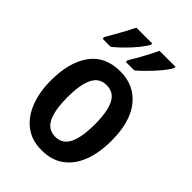

<svg xmlns="http://www.w3.org/2000/svg" viewBox="-227 -862 969 969"><g transform="rotate(45 257.0 -378.0)"><path d="M473 -273Q473 -190 449.5 -126.5Q426 -63 378 -26.5Q330 10 256 10Q187 10 139 -26Q91 -62 66 -126Q41 -190 41 -273Q41 -402 95 -477.5Q149 -553 258 -553Q356 -553 414.5 -481Q473 -409 473 -273ZM160 -272Q160 -181 183 -134Q206 -87 257 -87Q309 -87 332 -134Q355 -181 355 -273Q355 -363 332 -409Q309 -455 257 -455Q206 -455 183 -409Q160 -363 160 -272ZM437 -757Q427 -737 403.5 -708.5Q380 -680 352.5 -652Q325 -624 303 -606H243V-618Q266 -656 289 -698.5Q312 -741 323 -766H437ZM271 -757Q260 -736 237.5 -708.5Q215 -681 187.5 -653.5Q160 -626 135 -606H77V-618Q100 -657 123 -699Q146 -741 158 -766H271Z"/></g></svg>

Font: Noto Sans Condensed SemiBold
Style: Regular
Weight: 600
Width: 3
Designer: Monotype Design Team
Foundry: Monotype Imaging Inc.
Version: Version 2.013; ttfautohint (v1.8.4.7-5d5b)